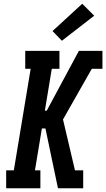

<svg xmlns="http://www.w3.org/2000/svg" viewBox="-20 -1007 568 1027"><path d="M13 0V-96H54L144 -639H115V-735H298V-639H257L220 -415H230L353 -644L402 -735H528V-639H471L317 -368L381 -96H425V0H290L223 -320H204L167 -96H196V0ZM311 -789 261 -841 420 -987 484 -923Z"/></svg>

Font: Iosevka Curly Slab Oblique
Style: Bold
Weight: 700
Italic angle: -9°
Monospace: yes
Designer: Belleve Invis
Foundry: Belleve Invis
Version: Version 11.1.0; ttfautohint (v1.8.3)